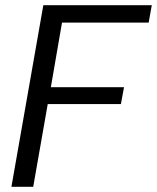

<svg xmlns="http://www.w3.org/2000/svg" viewBox="-20 -720 605 740"><path d="M24 0 147 -700H565L553 -633H219L176 -384H458L446 -319H164L108 0Z"/></svg>

Font: DM Sans 28pt
Style: Italic
Weight: 400
Italic angle: -10°
Version: Version 4.004;gftools[0.9.30]